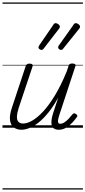

<svg xmlns="http://www.w3.org/2000/svg" viewBox="-20 -1026 686 1542"><path d="M152 16Q116 16 91 -2.5Q66 -21 60.5 -60.5Q55 -100 76 -162L186 -494Q191 -506 197 -510.5Q203 -515 217 -515Q233 -515 239 -509Q245 -503 241 -491L130 -159Q117 -118 116 -90Q115 -62 127.5 -48Q140 -34 166 -34Q198 -34 238.5 -57Q279 -80 325.5 -129.5Q372 -179 421 -259.5Q470 -340 517 -455L530 -495Q534 -508 540.5 -512Q547 -516 561 -516Q576 -516 583 -510.5Q590 -505 585 -493L456 -101Q448 -76 446 -61Q444 -46 448.5 -39Q453 -32 463 -32Q481 -32 498.5 -44Q516 -56 532.5 -73.5Q549 -91 562 -108Q569 -116 575.5 -116Q582 -116 590 -110Q600 -104 601 -97.5Q602 -91 597 -85Q585 -68 563.5 -44Q542 -20 513.5 -2Q485 16 452 16Q428 16 414 6.5Q400 -3 395.5 -20.5Q391 -38 394 -62.5Q397 -87 406 -115L448 -243Q409 -172 369 -122.5Q329 -73 290.5 -42.5Q252 -12 217 2Q182 16 152 16ZM312 -625Q306 -625 297.5 -631Q289 -637 289 -645Q289 -649 290.5 -653Q292 -657 296 -663L407 -825Q411 -833 416 -836.5Q421 -840 427 -840Q433 -840 441 -836Q449 -832 455 -825.5Q461 -819 461 -811Q461 -806 458.5 -802.5Q456 -799 453 -794L331 -636Q326 -629 321 -627Q316 -625 312 -625ZM469 -625Q463 -625 455 -631Q447 -637 447 -645Q447 -649 448 -653Q449 -657 454 -663L569 -825Q573 -833 578 -836.5Q583 -840 589 -840Q595 -840 603 -836Q611 -832 617 -825.5Q623 -819 623 -811Q623 -806 620.5 -802.5Q618 -799 615 -794L488 -636Q483 -629 478.5 -627Q474 -625 469 -625ZM0 486H646V496H0ZM0 -20H646V0H0ZM0 -505H646V-500H0ZM0 -1006H646V-996H0Z"/></svg>

Font: Playwrite CA Guides
Style: Regular
Weight: 400
Designer: Veronika Burian, José Scaglione
Foundry: TypeTogether
Version: Version 1.003